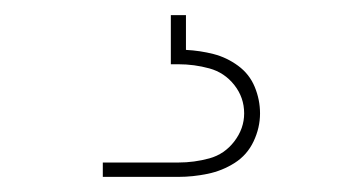

<svg xmlns="http://www.w3.org/2000/svg" viewBox="-20 -20 472 254"><path d="M116 214H216Q235 214 254.5 210Q274 206 290.5 195.5Q307 185 315.5 167Q324 149 324 130Q324 112 317 95Q310 78 295 67Q280 56 262.5 51.5Q245 47 226 46V0H206V65H216Q237 65 257 70.5Q277 76 290 92.5Q303 109 303 130Q303 150 290 167Q277 184 257 189.5Q237 195 216 195H116Z"/></svg>

Font: Iosevka Sparkle Thin
Style: Regular
Weight: 100
Designer: Belleve Invis
Foundry: Belleve Invis
Version: Version 4.5.0; ttfautohint (v1.8.3)